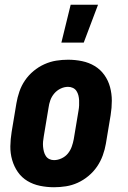

<svg xmlns="http://www.w3.org/2000/svg" viewBox="-20 -779 540 807"><path d="M207 8Q177 8 148 2Q119 -4 95 -18.5Q71 -33 55 -56Q39 -79 31 -107Q23 -135 23.5 -164.5Q24 -194 29 -225L49 -345Q53 -369 61.5 -394Q70 -419 85 -441Q100 -463 121 -480.5Q142 -498 166.5 -509Q191 -520 216 -524Q241 -528 266 -528Q296 -528 325 -522Q354 -516 378 -501.5Q402 -487 418.5 -464Q435 -441 442.5 -413Q450 -385 450 -355.5Q450 -326 445 -295L425 -175Q421 -151 412 -126Q403 -101 388 -79Q373 -57 352 -39.5Q331 -22 307 -11Q283 0 257.5 4Q232 8 207 8ZM207 -106Q223 -106 239 -113.5Q255 -121 265.5 -134Q276 -147 281.5 -162.5Q287 -178 290 -194L310 -314Q312 -325 312.5 -336Q313 -347 312.5 -357.5Q312 -368 309.5 -378Q307 -388 301.5 -396.5Q296 -405 286.5 -409.5Q277 -414 266 -414Q250 -414 234.5 -406.5Q219 -399 208 -386Q197 -373 191.5 -357.5Q186 -342 184 -326L164 -206Q162 -195 161 -184Q160 -173 161 -162.5Q162 -152 164.5 -142Q167 -132 172.5 -123.5Q178 -115 187 -110.5Q196 -106 207 -106ZM238 -600 277 -759H392L332 -600Z"/></svg>

Font: Iosevka Heavy Oblique
Style: Regular
Weight: 900
Italic angle: -9°
Monospace: yes
Designer: Belleve Invis
Foundry: Belleve Invis
Version: Version 32.5.0; ttfautohint (v1.8.4)